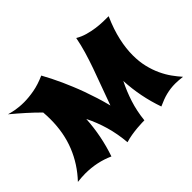

<svg xmlns="http://www.w3.org/2000/svg" viewBox="-160 -1046 1386 1386"><g transform="rotate(-45 533.0 -353.0)"><path d="M1004.9 -695.8Q983.9 -648.4 969.2 -605Q954.6 -561.5 945.6 -521.2Q936.5 -481 932.4 -444.1Q928.2 -407.2 928.2 -373Q928.2 -308.1 941.4 -253.7Q954.6 -199.2 975.6 -154.1Q996.6 -108.9 1022.9 -72.3Q1049.3 -35.6 1075.2 -6.8Q1054.7 -9.3 1036.1 -10.7Q1017.6 -12.2 1001 -12.2Q975.6 -12.2 952.6 -9.3Q929.7 -6.3 907.2 -0.7Q884.8 4.9 861.8 13.7Q838.9 22.5 813 34.2Q785.2 -44.9 769.3 -125.7Q753.4 -206.5 749 -290Q713.9 -220.2 689.5 -144.5Q665 -68.8 655.8 18.1Q649.9 18.1 629.9 18.6Q609.9 19 581.8 21.5Q553.7 23.9 521.2 29.1Q488.8 34.2 458 43.9Q449.7 -50.3 426.3 -131.1Q402.8 -211.9 366.2 -285.2Q356.4 -120.1 303.2 34.2Q200.2 -12.2 82 -12.2Q62.5 -12.2 42.5 -10.7Q22.5 -9.3 2 -6.8Q89.8 -99.6 136 -214.4Q182.1 -329.1 182.1 -466.8Q182.1 -502 179.2 -538.1Q136.7 -581.1 89.8 -623Q43 -665 -9.8 -709Q-1 -706.5 12.7 -702.9Q26.4 -699.2 44.9 -695.8Q63.5 -692.4 85.9 -690.2Q108.4 -688 134.8 -688Q181.6 -688 238 -698.2Q294.4 -708.5 357.9 -736.8Q394.5 -671.4 430.7 -591.8Q445.8 -558.1 462.6 -517.6Q479.5 -477.1 496.1 -431.4Q512.7 -385.7 528.6 -335.4Q544.4 -285.2 558.1 -231Q586.4 -310.5 612.1 -378.9Q637.7 -447.3 659.7 -509.5Q681.6 -571.8 699 -630.4Q716.3 -689 728 -750Q762.2 -729.5 801.3 -718.5Q840.3 -707.5 877.9 -702.4Q915.5 -697.3 949 -696.5Q982.4 -695.8 1004.9 -695.8Z"/></g></svg>

Font: Shojumaru
Style: Regular
Weight: 400
Version: Version 1.001